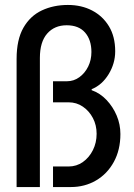

<svg xmlns="http://www.w3.org/2000/svg" viewBox="-20 -755 541 775"><path d="M47 0V-517Q47 -595 74.5 -643Q102 -691 149 -713Q196 -735 254 -735Q309 -735 352 -712.5Q395 -690 420 -648.5Q445 -607 445 -548Q445 -499 418.5 -455.5Q392 -412 350 -395V-391Q384 -379 410 -351.5Q436 -324 451 -288.5Q466 -253 466 -214Q466 -150 439.5 -101.5Q413 -53 367.5 -26.5Q322 0 266 0H194V-83H257Q289 -83 314.5 -101Q340 -119 355 -149Q370 -179 370 -215Q370 -250 355 -278.5Q340 -307 314.5 -324.5Q289 -342 257 -342H194V-427H250Q278 -427 300.5 -443.5Q323 -460 336 -486.5Q349 -513 349 -545Q349 -594 323.5 -623.5Q298 -653 249 -653Q200 -653 170.5 -619.5Q141 -586 141 -521V0Z"/></svg>

Font: Archivo Narrow Medium
Style: Regular
Weight: 500
Designer: Hector Gatti
Foundry: Omnibus-Type
Version: Version 3.002